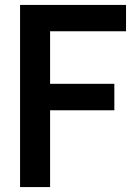

<svg xmlns="http://www.w3.org/2000/svg" viewBox="-20 -760 538 780"><path d="M61.5 0V-740H492V-633H183.5V-419.5H444.5V-312H183.5V0Z"/></svg>

Font: Encode Sans Condensed Condensed SemiBold
Style: Regular
Weight: 600
Width: 3
Designer: Multiple Designers
Foundry: Impallari Type
Version: Version 3.000; ttfautohint (v1.8.3) -l 8 -r 50 -G 200 -x 14 